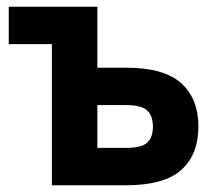

<svg xmlns="http://www.w3.org/2000/svg" viewBox="-20 -550 630 570"><path d="M134 -419H6V-530H269V-349H355Q467 -349 518 -303Q569 -257 569 -174Q569 -91 518 -45.5Q467 0 355 0H134ZM355 -111Q400 -111 417 -126.5Q434 -142 434 -174Q434 -206 417 -222Q400 -238 355 -238H269V-111Z"/></svg>

Font: Golos UI
Style: Bold
Weight: 700
Designer: A.Korolkova, Vitaly Kuzmin
Foundry: ParaType Ltd
Version: Version 2.000